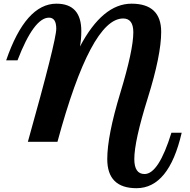

<svg xmlns="http://www.w3.org/2000/svg" viewBox="-20 -763 1022 1033"><path d="M714.4 249.5Q557.1 249.5 557.1 92.8Q557.1 -32.2 627.2 -262.9Q697.3 -493.7 697.3 -589.4Q697.3 -663.6 642.6 -663.6Q468.8 -663.6 289.1 0H129.9Q282.7 -544.4 282.7 -608.4Q282.7 -668 243.7 -668Q162.6 -668 74.2 -438.5H13.2Q118.2 -743.2 283.7 -743.2Q417.5 -743.2 417.5 -595.7Q417.5 -550.8 410.2 -512.7Q532.2 -743.2 687.5 -743.2Q847.2 -743.2 847.2 -591.3Q847.2 -466.3 774.9 -235.1Q702.6 -3.9 702.6 92.8Q702.6 173.3 757.8 173.3Q833.5 173.3 902.3 -48.8H957.5Q888.7 249.5 714.4 249.5Z"/></svg>

Font: Munson
Style: Bold Italic
Weight: 700
Italic angle: -12°
Designer: Paul James MIller
Foundry: High-Logic / Made with FontCreator
Version: Version 2.10;May 5, 2019;FontCreator 11.5.0.2430 64-bit